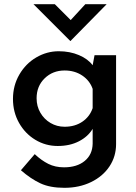

<svg xmlns="http://www.w3.org/2000/svg" viewBox="-20 -687 652 918"><path d="M535 -423V2Q535 61 503.5 108.5Q472 156 415.5 183.5Q359 211 288 211Q219 211 173 189.5Q127 168 80 127L146 50Q178 80 211 96.5Q244 113 286 113Q348 113 385 82.5Q422 52 423 0V-71Q401 -34 357.5 -11.5Q314 11 256 11Q198 11 149 -18.5Q100 -48 71 -99.5Q42 -151 42 -214Q42 -278 72.5 -330.5Q103 -383 153.5 -412.5Q204 -442 261 -442Q314 -442 357.5 -423.5Q401 -405 423 -375L432 -423ZM423 -170V-262Q409 -302 373 -326Q337 -350 289 -350Q232 -350 193.5 -312.5Q155 -275 155 -217Q155 -179 173 -148Q191 -117 221.5 -99Q252 -81 289 -81Q338 -81 373.5 -105Q409 -129 423 -170ZM490 -667 317 -491H316L140 -667H242L318 -591L388 -667Z"/></svg>

Font: Josefin Sans SemiBold
Style: Regular
Weight: 600
Designer: Santiago Orozco
Foundry: Typemade
Version: Version 2.000